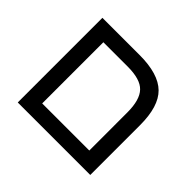

<svg xmlns="http://www.w3.org/2000/svg" viewBox="-141 -780 960 960"><g transform="rotate(45 339.5 -299.5)"><path d="M597.7 0Q469.7 0 85 0Q85 -15.6 85 -37.1Q85 -140.6 85 -375Q85 -430.7 85 -598.6Q150.4 -598.6 347.7 -598.6Q481.4 -598.6 540 -541Q597.7 -484.4 597.7 -351.6Q597.7 -234.4 597.7 0ZM174.8 -515.6Q174.8 -408.2 174.8 -83Q257.8 -83 507.8 -83Q507.8 -150.4 507.8 -351.6Q507.8 -441.4 471.7 -478.5Q436.5 -515.6 346.7 -515.6Q289.1 -515.6 174.8 -515.6Z"/></g></svg>

Font: Noto Sans Hebrew DECATHLON 
Style: Regular
Weight: 400
Designer: Monotype Design team
Version: Version 1.03 uh